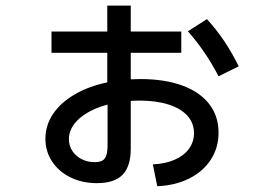

<svg xmlns="http://www.w3.org/2000/svg" viewBox="-20 -636 978 679"><path d="M666 -165Q666 -200.7 642.8 -226.6Q619.6 -252.4 575.9 -266.4Q532.2 -280.3 472.7 -280.3L442.4 -279.3V-110.4Q442.4 -47.4 413.3 -17.8Q384.3 11.7 323.2 11.7Q271 11.7 229.5 -8.5Q188 -28.8 164.3 -64.7Q140.6 -100.6 140.6 -145.5Q140.6 -192.9 167.7 -233.2Q194.8 -273.4 244.4 -302.2Q293.9 -331.1 359.4 -344.7V-449.2H162.1V-524.4H359.4V-616.2H442.4V-524.4H621.1V-449.2H442.4V-355.5L476.6 -356.4Q562 -356.4 624.3 -333.7Q686.5 -311 719.7 -268.3Q752.9 -225.6 752.9 -167Q752.9 -113.8 725.6 -71.5Q698.2 -29.3 648.9 -4.6Q599.6 20 536.1 22.5L520.5 -54.7Q564 -56.6 596.9 -70.8Q629.9 -85 647.9 -109.4Q666 -133.8 666 -165ZM644.5 -525.4 711.9 -568.4Q746.1 -530.8 773.4 -490Q800.8 -449.2 824.2 -401.4L752.9 -366.2Q707.5 -454.1 644.5 -525.4ZM315.4 -62.5Q340.8 -62.5 350.6 -75.7Q360.4 -88.9 360.4 -122.1V-266.1Q297.9 -249.5 260.7 -216.8Q223.6 -184.1 223.6 -143.6Q223.6 -121.1 235.6 -102.5Q247.6 -84 268.6 -73.2Q289.6 -62.5 315.4 -62.5Z"/></svg>

Font: Pretendard Medium
Style: Regular
Weight: 500
Designer: Base glyphs from Inter by Rasmus Andersson; Hangeul glyphs from Noto Sans CJK(Source Han Sans) by Jang Soo-young and Kan
Foundry: Kil Hyung-jin
Version: Version 1.309